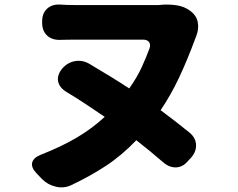

<svg xmlns="http://www.w3.org/2000/svg" viewBox="-20 -760 1040 838"><path d="M251 -460Q274 -487 306.5 -493Q339 -499 369 -482Q416 -454 459.5 -427.5Q503 -401 544 -374Q578 -422 598 -465.5Q618 -509 633 -550Q638 -567 630 -577Q622 -587 605 -587Q568 -587 518 -587Q468 -587 413.5 -587Q359 -587 306 -587Q290 -587 268 -586.5Q246 -586 242 -586Q207 -585 185.5 -605Q164 -625 164 -660V-667Q164 -702 185.5 -722Q207 -742 242 -740Q250 -739 272 -738.5Q294 -738 306 -738Q345 -738 399 -738Q453 -738 508 -738Q563 -738 606 -738Q649 -738 667 -738Q667 -738 673 -738Q679 -738 683 -739Q715 -742 750 -737Q785 -732 811 -712Q837 -693 843 -664Q849 -635 837 -604Q837 -603 835.5 -599.5Q834 -596 834 -596Q797 -496 761 -420Q725 -344 681 -279Q742 -234 805 -183Q833 -161 835.5 -130.5Q838 -100 815 -73L801 -58Q779 -31 749.5 -29.5Q720 -28 693 -51Q634 -102 575 -148Q511 -81 440.5 -35Q370 11 291 48Q260 63 224.5 55Q189 47 164 22L140 -3Q115 -29 120.5 -50.5Q126 -72 159 -85Q246 -119 313.5 -158.5Q381 -198 437 -250Q396 -278 354.5 -305.5Q313 -333 268 -360Q238 -379 233.5 -406Q229 -433 251 -460Z"/></svg>

Font: Chiron GoRound TC H
Style: Regular
Weight: 900
Designer: Ryoko NISHIZUKA 西塚涼子 (kana, bopomofo & ideographs); Paul D. Hunt (Latin, Greek & Cyrillic); Sandoll Communications 산돌커뮤니
Foundry: Adobe
Version: Version 1.000;hotconv 1.1.1;makeotfexe 2.6.0